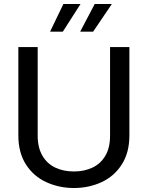

<svg xmlns="http://www.w3.org/2000/svg" viewBox="-20 -936 741 963"><path d="M72 -257V-700H169V-255Q169 -196 192.5 -155.5Q216 -115 257 -95.5Q298 -76 351 -76Q403 -76 444 -95.5Q485 -115 508.5 -155Q532 -195 532 -255V-700H629V-257Q629 -170 590.5 -110.5Q552 -51 488.5 -22Q425 7 351 7Q277 7 213 -22Q149 -51 110.5 -110.5Q72 -170 72 -257ZM455 -916H541L447 -777H382ZM298 -916H384L295 -777H231Z"/></svg>

Font: AF Albert Sans Medium
Style: Regular
Weight: 500
Designer: Andreas Rasmussen
Foundry: a.Foundry
Version: Version 1.300;Glyphs 3.2 (3231)